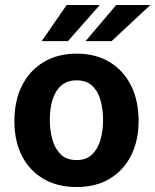

<svg xmlns="http://www.w3.org/2000/svg" viewBox="-20 -743 626 773"><path d="M288 10Q212 10 155.8 -22.5Q99.5 -55 68.8 -114.5Q38 -174 38 -255.5Q38 -337 68.5 -398Q99 -459 155.5 -493Q212 -527 288.5 -527Q365 -527 420.8 -493.5Q476.5 -460 507.2 -399.2Q538 -338.5 538 -255.5Q538 -177.5 508.2 -117.8Q478.5 -58 422.8 -24Q367 10 288 10ZM288.5 -98.5Q327 -98.5 350.5 -121Q374 -143.5 384.5 -180.2Q395 -217 395 -260.5Q395 -301.5 385.2 -337.8Q375.5 -374 352.2 -396.8Q329 -419.5 288.5 -419.5Q250 -419.5 226 -398Q202 -376.5 191.2 -340.5Q180.5 -304.5 180.5 -260.5Q180.5 -220 190.5 -182.8Q200.5 -145.5 224 -122Q247.5 -98.5 288.5 -98.5ZM248.5 -723 148 -577.5H253.5L382 -723ZM448 -723 324.5 -577.5H429.5L585.5 -723Z"/></svg>

Font: Public Sans
Style: Bold
Weight: 700
Designer: The Public Sans project authors (U.S. Web Design System). Libre Franklin designed by Pablo Impallari and Rodrigo Fuenzal
Version: Version 1.008; ttfautohint (v1.8.1) -l 8 -r 50 -G 200 -x 14 